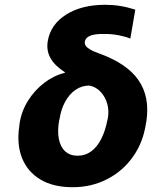

<svg xmlns="http://www.w3.org/2000/svg" viewBox="-20 -780 704 810"><path d="M181.6 -606.9Q193.4 -676.8 258.8 -718.3Q324.2 -759.8 423.8 -759.8Q456.1 -759.8 486.6 -754.9Q517.1 -750 550.8 -739.3L529.8 -617.2Q510.3 -625.5 480.5 -631.3Q450.7 -637.2 418 -636.7Q378.9 -637.2 359.6 -628.9Q340.3 -620.6 337.9 -604Q336.4 -595.7 341.3 -587.6Q346.2 -579.6 359.1 -571.8Q372.1 -564 395 -555.7Q514.6 -513.2 563.7 -442.6Q612.8 -372.1 597.7 -269.5L595.7 -259.3Q584 -179.2 541 -118.7Q498 -58.1 432.1 -24.2Q366.2 9.8 286.1 9.8Q204.6 9.8 150.4 -22.7Q96.2 -55.2 73 -113.3Q49.8 -171.4 61.5 -248.5L62.5 -258.8Q70.3 -310.5 98.1 -355Q126 -399.4 166.5 -430.4Q207 -461.4 253.4 -472.7V-475.6Q211.4 -502.4 193.1 -534.7Q174.8 -566.9 181.6 -606.9ZM231.4 -279.3 229.5 -271.5Q221.7 -227.5 228.3 -193.8Q234.9 -160.2 255.1 -141.6Q275.4 -123 307.6 -123Q339.8 -123 364.7 -141.4Q389.6 -159.7 406.7 -193.1Q423.8 -226.6 432.6 -271L434.6 -279.3Q440.9 -312.5 432.4 -342.3Q423.8 -372.1 404.3 -392.8Q384.8 -413.6 357.4 -418.9Q325.2 -419.4 298.8 -401.1Q272.5 -382.8 255.1 -351.3Q237.8 -319.8 231.4 -279.3Z"/></svg>

Font: Inter Tight ExtraBold
Style: Italic
Weight: 800
Italic angle: -9.39999°
Designer: Rasmus Andersson
Foundry: rsms
Version: Version 3.004